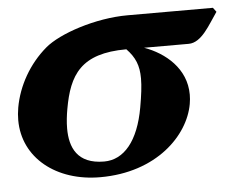

<svg xmlns="http://www.w3.org/2000/svg" viewBox="-40 -482 668 540"><g transform="rotate(-5 294.0 -212.5)"><path d="M502.7 -341C539.7 -341 564.3 -390 588.3 -424L579.4 -436H338.4C247.4 -436 144.2 -401 103.1 -366C53.7 -324 20.3 -265 9.5 -204C7.4 -192 6.4 -180.3 6.4 -169C6.4 -61.9 98.6 11 222.6 11C381.6 11 475.4 -84.5 490.9 -172C492.5 -181.2 493.3 -190.1 493.3 -198.6C493.3 -272.4 435.7 -319.9 376.7 -341ZM237.2 -32C160.7 -32 141.3 -80.6 141.3 -133.4C141.3 -151.7 143.6 -170.5 146.7 -188C163.4 -283 197.7 -341 326.7 -341C350.7 -316 360.6 -292.6 360.6 -255.8C360.6 -234.4 357.3 -208.5 351.4 -175C334.8 -81 293.2 -32 237.2 -32Z"/></g></svg>

Font: Linux Biolinum O 
Style: Bold Italic
Weight: 700
Designer: Philipp H. Poll
Foundry: Philipp H. Poll
Version: Version 1.3.2